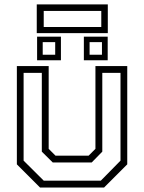

<svg xmlns="http://www.w3.org/2000/svg" viewBox="-20 -834 641 854"><path d="M158 0 55 -103V-540H196.5V-172L227 -141.5H374L404.5 -172V-540H546V-103L443 0ZM174.5 -30.5H428.5L516 -119.5V-510H435V-159.5L388 -111.5H214.5L166 -159.5V-510H85V-119.5ZM353 -566V-671H459V-566ZM145 -566V-671H251V-566ZM170 -590.5H225.5V-646.5H170ZM378.5 -590.5H433.5V-646.5H378.5ZM143.5 -686.5V-814.5H459.5V-686.5ZM174.5 -714H430.5V-785.5H174.5Z"/></svg>

Font: Tourney Thin Light
Style: Regular
Weight: 300
Version: Version 1.015